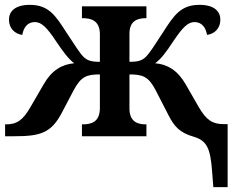

<svg xmlns="http://www.w3.org/2000/svg" viewBox="-20 -562 980 792"><path d="M855 146 860 210H919V-50H903C858 -50 832 -65 800 -120L746 -214C713 -272 670 -297 620 -301C644 -319 663 -343 697 -395C733 -448 755 -471 782 -471C813 -471 829 -448 834 -418C864 -422 889 -444 889 -481C889 -514 865 -542 803 -542C725 -542 697 -498 652 -428C619 -377 598 -344 582 -328C567 -313 552 -307 514 -307V-423C514 -479 551 -487 582 -487H584V-536H318V-487H321C353 -487 392 -479 392 -421V-307C355 -307 339 -313 324 -328C308 -344 288 -377 254 -428C209 -498 181 -542 103 -542C41 -542 17 -514 17 -481C17 -444 42 -422 72 -418C77 -448 93 -471 124 -471C151 -471 174 -448 209 -395C244 -343 263 -319 286 -301C236 -297 193 -272 160 -214L106 -121C74 -65 49 -49 4 -49H1V0H40C147 0 191 -14 234 -95L284 -190C314 -246 337 -255 392 -255V-116C392 -57 354 -49 321 -49H318V0H584V-49H582C551 -49 514 -57 514 -115V-255C569 -255 593 -246 622 -190L676 -85C699 -41 720 -15 779 2C833 18 848 49 855 146Z"/></svg>

Font: Noto Serif SemiBold
Style: Regular
Weight: 600
Designer: Monotype Design Team
Foundry: Monotype Imaging Inc.
Version: Version 2.013